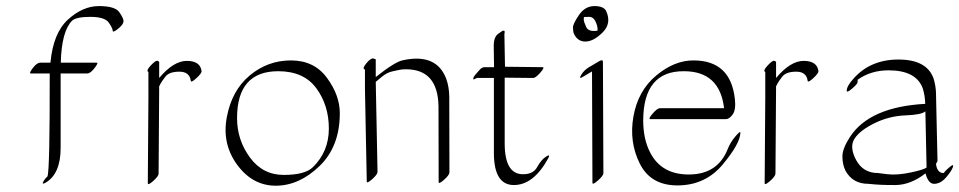

<svg xmlns="http://www.w3.org/2000/svg" viewBox="-20 -574 3128 626"><path d="M295.4 -369.6Q301.8 -369.6 288.3 -352.1Q274.9 -334.5 264.2 -334.5H177.7V-91.8Q177.7 -7.3 128.9 21.5Q113.8 30.3 123 15.1Q127 8.3 134.8 1Q142.6 -19 142.1 -334.5H80.1Q73.7 -334.5 86.9 -352.1Q100.1 -369.6 111.3 -369.6H144.5Q153.3 -466.3 201.7 -510.3Q250 -554.2 302.5 -554.2Q355 -554.2 368.9 -534.4Q382.8 -514.6 382.8 -504.9Q382.8 -495.1 366.5 -481.4Q350.1 -467.8 347.7 -472.2Q347.7 -481.9 334.5 -500.5Q321.3 -519 274.4 -519Q227.5 -519 214.4 -505.9Q180.7 -471.2 178.2 -369.6Z M499 -319.8Q545.9 -375.5 589.1 -375.5Q632.3 -375.5 637.2 -342.8Q638.2 -335.4 620.6 -319.3Q603 -303.2 602.1 -310.5Q598.1 -340.3 564.9 -340.3Q531.7 -340.3 519.3 -324.2Q506.8 -308.1 502.9 -300.3Q498 -291 498.5 -290Q499 -289.1 499 -288.6L497.1 -7.8Q497.1 0.5 479.5 16.1Q461.9 31.7 461.9 23.4L463.9 -257.3Q463.9 -258.3 464.1 -260.3Q464.4 -262.2 463.9 -263.2V-339.4Q455.1 -342.8 471.4 -360.4Q487.8 -377.9 493.4 -375.7Q499 -373.5 499 -372.1Z M1087.9 -205.1Q1087.9 -96.2 1021.7 -32.5Q955.6 31.2 879.6 31.5Q803.7 31.7 753.4 -36.6Q703.1 -105 719.5 -192.1Q735.8 -279.3 794.4 -328.1Q853 -377 928.7 -377Q1004.4 -377 1046.1 -320.1Q1087.9 -263.2 1087.9 -205.1ZM887.2 -341.8Q752.9 -341.8 752.9 -189Q752.9 -117.7 794.9 -60.5Q836.9 -3.4 905.8 -3.7Q974.6 -3.9 1000 -28.8Q1052.2 -79.6 1052.2 -155Q1052.2 -230.5 1011.5 -286.1Q970.7 -341.8 887.2 -341.8Z M1169.9 -284.2V-347.2Q1159.7 -349.6 1174.3 -367.4Q1189 -385.3 1197 -383.3Q1205.1 -381.3 1205.1 -379.9V-322.8Q1266.6 -371.6 1292.5 -377.4Q1404.3 -401.9 1435.5 -315.4Q1444.3 -290.5 1444.8 -258.8L1445.3 -11.7Q1445.3 -3.4 1427.7 12.2Q1410.2 27.8 1410.2 19.5L1409.7 -227.5Q1407.7 -348.1 1303.7 -348.1Q1289.1 -348.1 1283 -346.4Q1276.9 -344.7 1259.5 -341.3Q1242.2 -337.9 1224.1 -323Q1206.1 -308.1 1205.1 -307.1L1210.9 -13.7Q1210.9 -5.4 1193.4 10.3Q1175.8 25.9 1175.8 17.6Z M1590.8 -355Q1590.3 -393.1 1589.8 -422.9Q1589.4 -452.6 1603.8 -463.4Q1618.2 -474.1 1620.8 -474.1Q1623.5 -474.1 1624.3 -473.6Q1625 -473.1 1625.2 -471.9Q1625.5 -470.7 1625.5 -469.5Q1625.5 -468.3 1625 -466.1Q1624.5 -463.9 1624.5 -462.4L1626.5 -356.4L1749 -355Q1757.3 -355 1741.7 -337.2Q1726.1 -319.3 1717.8 -319.8Q1671.9 -320.3 1625.5 -320.8V-105Q1626 -5.9 1685.1 -5.9Q1718.8 -5.9 1731.4 -29.3Q1744.1 -52.7 1759.8 -63Q1775.4 -73.2 1768.1 -59.1Q1720.2 29.3 1655.5 29.3Q1590.8 29.3 1590.3 -73.7V-319.8H1534.7Q1522 -312.5 1522.9 -316.9L1523.4 -318.4Q1523.4 -323.2 1529.1 -329.6Q1534.7 -335.9 1543 -345.5Q1551.3 -355 1559.6 -355Z M1956.5 -537.6Q1974.6 -497.6 1944.6 -468Q1914.6 -438.5 1888.7 -438.5Q1862.8 -438.5 1851.1 -464.4Q1848.1 -471.7 1848.1 -484.1Q1848.1 -496.6 1867.9 -525.4Q1887.7 -554.2 1918.2 -554.2Q1948.7 -554.2 1956.5 -537.6ZM1928.2 -474.1Q1929.7 -485.8 1922.4 -502.4Q1915 -519 1900.9 -519Q1886.7 -519 1883.8 -518.6Q1883.3 -515.1 1883.3 -509.5Q1883.3 -503.9 1890.9 -486.6Q1898.4 -469.2 1928.2 -474.1ZM1898.9 -354 1933.6 -374.5Q1945.3 -381.3 1945.8 -373L1947.3 -9.3Q1947.3 -1 1929.4 14.6Q1911.6 30.3 1911.6 22L1910.2 -340.8H1909.7L1880.9 -323.7Q1865.7 -314.5 1874.8 -329.6Q1883.8 -344.7 1898.9 -354Z M2099.1 -78.1Q2136.2 -3.9 2228.5 -5.1Q2320.8 -6.3 2353 -88.9Q2361.8 -110.8 2378.2 -129.9Q2394.5 -148.9 2394 -141.1Q2393.1 -106 2336.9 -38.3Q2280.8 29.3 2191.7 30.5Q2102.5 31.7 2066.4 -39.8Q2030.3 -111.3 2045.4 -195.1Q2060.5 -278.8 2119.9 -328.1Q2179.2 -377.4 2241.2 -377Q2362.3 -377 2376 -251Q2379.9 -216.3 2368.9 -200.9Q2357.9 -185.5 2346.2 -185.5H2100.6Q2092.3 -185.5 2107.7 -203.4Q2123 -221.2 2131.3 -221.2H2340.8Q2326.7 -341.8 2210 -341.8Q2077.1 -342.8 2077.1 -179.7Q2077.6 -120.1 2099.1 -78.1Z M2510.3 -319.8Q2557.1 -375.5 2600.3 -375.5Q2643.6 -375.5 2648.4 -342.8Q2649.4 -335.4 2631.8 -319.3Q2614.3 -303.2 2613.3 -310.5Q2609.4 -340.3 2576.2 -340.3Q2543 -340.3 2530.5 -324.2Q2518.1 -308.1 2514.2 -300.3Q2509.3 -291 2509.8 -290Q2510.3 -289.1 2510.3 -288.6L2508.3 -7.8Q2508.3 0.5 2490.7 16.1Q2473.1 31.7 2473.1 23.4L2475.1 -257.3Q2475.1 -258.3 2475.3 -260.3Q2475.6 -262.2 2475.1 -263.2V-339.4Q2466.3 -342.8 2482.7 -360.4Q2499 -377.9 2504.6 -375.7Q2510.3 -373.5 2510.3 -372.1Z M3025.9 25.4Q3006.3 25.4 2997.6 -8.8Q2949.2 28.8 2900.1 29.3Q2851.1 29.8 2811.5 25.4Q2760.3 25.4 2736.8 -17.1Q2726.6 -37.6 2726.6 -63.7Q2726.6 -89.8 2751.5 -127.9Q2815.4 -225.6 2996.6 -235.4Q2996.1 -260.7 2988.8 -285.2Q2967.8 -344.7 2877 -344.7Q2819.8 -344.7 2776.9 -314.5Q2775.9 -312 2776.1 -306.4Q2776.4 -300.8 2758.5 -285.4Q2740.7 -270 2740.7 -278.3Q2740.7 -293 2761.7 -316.4Q2816.9 -379.9 2909.4 -379.9Q3002 -379.9 3023.9 -317.9Q3031.2 -293 3031.7 -271.5L3036.6 -50.8Q3036.6 -46.4 3031.7 -40Q3035.2 -9.8 3056.6 -9.8Q3064 -19.5 3077.4 -30.3Q3090.8 -41 3086.9 -29.3Q3082 -15.6 3064.5 4.6Q3046.9 24.9 3025.9 25.4ZM2997.1 -210.9Q2984.4 -199.7 2931.9 -197.8Q2879.4 -195.8 2831.8 -172.6Q2784.2 -149.4 2766.4 -122.3Q2748.5 -95.2 2771.2 -52.5Q2793.9 -9.8 2842.8 -9.8Q2842.8 -9.8 2874 -5.9Q2905.8 -2.4 2948.7 -11.5Q2991.7 -20.5 3001 -27.8Z"/></svg>

Font: ML-NILA05
Style: Regular
Weight: 400
Designer: CLT@C-DIT
Version: Version ML-NILA05 1.0